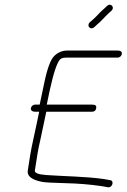

<svg xmlns="http://www.w3.org/2000/svg" viewBox="-20 -841 536 813"><path d="M483.3 -627H265.3C243.8 -627 225.2 -619.3 209.6 -603.9C194 -588.6 179.8 -550.1 167.1 -488.5C159.1 -449.5 152.7 -419.3 148 -398H128C120.1 -398 111.9 -390.9 110.7 -383C109.4 -375.1 115.4 -368 128 -368H146C141.7 -349.3 137.8 -330.7 134.2 -312C127.6 -277.9 114 -222.6 108.5 -188L97.6 -119C93.9 -95.8 113.8 -79.8 157.1 -71.1C170.1 -68.5 203.3 -66.6 256.5 -65.4C309.8 -64.2 360.7 -60.1 409.1 -53L437.4 -48C455.1 -45 465.2 -74.9 447.1 -78L418.9 -83C342.6 -93.8 254.1 -94.3 176.3 -99.8C142.2 -102.2 125.9 -108.6 127.6 -119L139.2 -192C141.3 -205.3 145 -223.7 150.4 -247C160.6 -291.3 166.4 -325.4 176 -368H370C380 -368 385.8 -373 387.4 -383C389 -393 384.8 -398 370 -398H178C182.6 -418.7 186.8 -438.7 190.5 -458C206.8 -532.3 221.4 -576.1 234.5 -589.5C239.3 -594.5 248 -597 260.6 -597H478.6C486.7 -597 494.7 -604.2 496 -612.5C497.3 -620.9 491.5 -627 478.6 -627ZM379.2 -726 391 -737C410.6 -752.7 418.2 -764.5 437.1 -782L451.2 -795C468.1 -809.6 449.2 -830.7 433.5 -816L418.3 -802C398 -784.5 391.8 -774 373.3 -758L360.6 -747C344.9 -732.3 362.3 -711.4 379.2 -726Z"/></svg>

Font: MewTooHand
Style: Ita
Weight: 400
Designer: Mew Too, Robert Jablonski
Version: Version 0.77